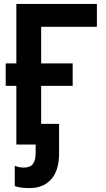

<svg xmlns="http://www.w3.org/2000/svg" viewBox="-20 -734 540 975"><path d="M63 0V-298H9V-412H63V-714H472V-598H189V-412H349V-298H189V-105H280V44Q280 132 240 176.5Q200 221 132 221Q105 221 87 218.5Q69 216 55 211V108Q78 117 100 117Q133 117 147 99Q161 81 161 41V0Z"/></svg>

Font: Noto Sans Mono ExtraCondensed
Style: Bold
Weight: 700
Width: 2
Designer: Monotype Design Team
Foundry: Monotype Imaging Inc.
Version: Version 2.014